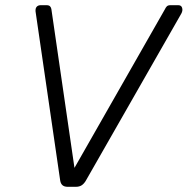

<svg xmlns="http://www.w3.org/2000/svg" viewBox="-20 -720 723 740"><path d="M241 0Q228 0 221 -6Q214 -12 212 -24L117 -676Q116 -688 121.5 -694Q127 -700 137 -700H159Q169 -700 173 -695.5Q177 -691 178 -685L267 -73L616 -685Q618 -690 622.5 -695Q627 -700 637 -700H667Q679 -700 682 -689.5Q685 -679 679 -668L311 -24Q304 -12 295 -6Q286 0 272 0Z"/></svg>

Font: Rubik Light
Style: Italic
Weight: 300
Italic angle: -12°
Designer: Hubert and Fischer
Foundry: Hubert and Fischer
Version: Version 2.300;gftools[0.9.30]